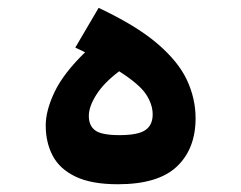

<svg xmlns="http://www.w3.org/2000/svg" viewBox="-20 -474 626 498"><path d="M285.6 3.9Q217.3 3.9 176 -15.9Q134.8 -35.6 116.7 -70.1Q98.6 -104.5 98.6 -148.4Q98.6 -187.5 121.6 -235.6Q144.5 -283.7 200.7 -338.4Q188.5 -344.2 175.3 -350.6L235.8 -453.6Q333.5 -407.7 388.2 -360.8Q442.9 -314 465.1 -265.9Q487.3 -217.8 487.3 -167.5Q487.3 -87.9 438.7 -42Q390.1 3.9 285.6 3.9ZM289.1 -289.1Q250 -259.8 230.2 -228.8Q210.4 -197.8 210.4 -173.3Q210.4 -147.9 227.1 -135.7Q243.7 -123.5 289.6 -123.5Q337.9 -123.5 356.9 -136.5Q376 -149.4 376 -177.2Q376 -203.1 358.9 -229.2Q341.8 -255.4 289.1 -289.1Z"/></svg>

Font: Cascadia Code SemiBold
Style: Regular
Weight: 600
Monospace: yes
Designer: Aaron Bell
Foundry: Saja Typeworks
Version: Version 2404.023; ttfautohint (v1.8.4)